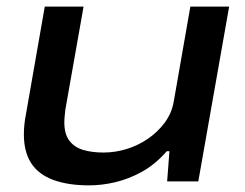

<svg xmlns="http://www.w3.org/2000/svg" viewBox="-20 -547 738 579"><path d="M249 12Q185 12 140.5 -4.5Q96 -21 74 -55Q52 -89 52 -142Q52 -156 53.5 -171Q55 -186 58 -201L115 -527H232L177 -216Q176 -206 175 -196.5Q174 -187 174 -178Q174 -143 189 -123Q204 -103 230.5 -95Q257 -87 292 -87Q327 -87 361.5 -97.5Q396 -108 426 -128.5Q456 -149 477 -177.5Q498 -206 504 -241L554 -527H671L578 0H484L491 -91H483Q448 -51 408 -29Q368 -7 327.5 2.5Q287 12 249 12Z"/></svg>

Font: Archivo Expanded Medium
Style: Italic
Weight: 500
Width: 7
Italic angle: -10°
Designer: Hector Gatti
Foundry: Omnibus-Type
Version: Version 2.001